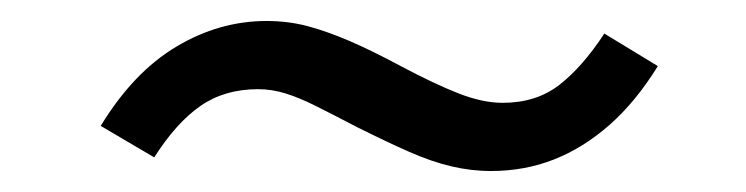

<svg xmlns="http://www.w3.org/2000/svg" viewBox="-20 -376 711 183"><path d="M448 -213Q429 -213 410 -217.5Q391 -222 369.5 -231.5Q348 -241 320 -255Q297 -267 281 -275Q265 -283 252 -287Q239 -291 226 -291Q194 -291 171 -275Q148 -259 127 -226L76 -256Q107 -307 148 -331.5Q189 -356 234 -356Q255 -356 273.5 -351Q292 -346 313 -337Q334 -328 362 -313Q394 -296 417 -287Q440 -278 459 -278Q491 -278 513 -295Q535 -312 556 -344L607 -313Q586 -279 561 -257Q536 -235 508 -224Q480 -213 448 -213Z"/></svg>

Font: Nunito Sans 7pt SemiExpanded
Style: Italic
Weight: 400
Width: 6
Italic angle: -9°
Designer: Vernon Adams
Foundry: Vernon Adams
Version: Version 3.101;gftools[0.9.27]